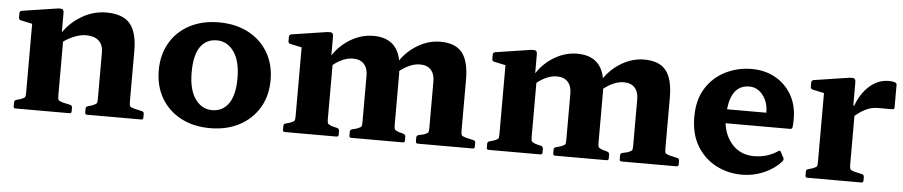

<svg xmlns="http://www.w3.org/2000/svg" viewBox="-36 -720 4441 944"><g transform="rotate(5 2184.5 -248.0)"><path d="M53 0Q44 0 44 -10V-29Q44 -39 53 -42L74 -48Q92 -55 95.5 -59.5Q99 -64 99 -81V-422L42 -434Q32 -437 32 -446V-469Q32 -478 42 -481L218 -508Q235 -510 241.5 -506Q248 -502 248 -488V-393Q284 -445 340 -477Q396 -509 458 -509Q539 -509 575 -467Q611 -425 611 -333V-83Q611 -65 614.5 -60Q618 -55 635 -50L675 -41Q684 -38 684 -28V-10Q684 0 674 0H407Q397 0 397 -10V-29Q397 -39 407 -42L428 -48Q445 -55 449 -59.5Q453 -64 453 -81V-311Q453 -349 431 -369Q409 -389 368 -389Q343 -389 314 -378Q285 -367 258 -348V-83Q258 -65 261.5 -60Q265 -55 281 -50L321 -41Q330 -38 330 -28V-10Q330 0 320 0Z M1014 13Q932 13 870 -20Q808 -53 773.5 -112Q739 -171 739 -249Q739 -326 773.5 -385Q808 -444 870 -476.5Q932 -509 1014 -509Q1096 -509 1158.5 -476.5Q1221 -444 1256 -385Q1291 -326 1291 -249Q1291 -170 1256 -111.5Q1221 -53 1159 -20Q1097 13 1014 13ZM1017 -76Q1069 -76 1098.5 -118Q1128 -160 1128 -243Q1128 -329 1095 -374.5Q1062 -420 1011 -420Q959 -420 930 -379Q901 -338 901 -253Q901 -167 933.5 -121.5Q966 -76 1017 -76Z M1383 0Q1373 0 1373 -10V-29Q1373 -39 1383 -42L1404 -48Q1422 -55 1425.5 -59.5Q1429 -64 1429 -81V-422L1372 -434Q1362 -437 1362 -446V-469Q1362 -478 1372 -481L1548 -508Q1565 -510 1571.5 -506Q1578 -502 1578 -488V-395Q1612 -447 1665 -478Q1718 -509 1776 -509Q1891 -509 1912 -400Q1946 -449 1998 -479Q2050 -509 2107 -509Q2181 -509 2214.5 -467Q2248 -425 2248 -333V-83Q2248 -65 2251.5 -60Q2255 -55 2272 -50L2311 -41Q2320 -38 2320 -28V-10Q2320 0 2310 0H2039Q2029 0 2029 -10V-29Q2029 -39 2038 -42L2065 -48Q2082 -55 2085.5 -59.5Q2089 -64 2089 -81V-311Q2089 -348 2070.5 -368.5Q2052 -389 2017 -389Q1969 -389 1917 -348Q1918 -341 1918 -333V-83Q1918 -65 1921.5 -60Q1925 -55 1941 -49L1966 -42Q1975 -38 1975 -28V-10Q1975 0 1965 0H1711Q1701 0 1701 -10V-29Q1701 -39 1711 -42L1734 -48Q1752 -55 1755.5 -59.5Q1759 -64 1759 -81V-311Q1759 -348 1740 -368.5Q1721 -389 1686 -389Q1639 -389 1588 -349V-83Q1588 -65 1591.5 -60Q1595 -55 1611 -49L1639 -42Q1648 -38 1648 -28V-10Q1648 0 1638 0Z M2389 0Q2379 0 2379 -10V-29Q2379 -39 2389 -42L2410 -48Q2428 -55 2431.5 -59.5Q2435 -64 2435 -81V-422L2378 -434Q2368 -437 2368 -446V-469Q2368 -478 2378 -481L2554 -508Q2571 -510 2577.5 -506Q2584 -502 2584 -488V-395Q2618 -447 2671 -478Q2724 -509 2782 -509Q2897 -509 2918 -400Q2952 -449 3004 -479Q3056 -509 3113 -509Q3187 -509 3220.5 -467Q3254 -425 3254 -333V-83Q3254 -65 3257.5 -60Q3261 -55 3278 -50L3317 -41Q3326 -38 3326 -28V-10Q3326 0 3316 0H3045Q3035 0 3035 -10V-29Q3035 -39 3044 -42L3071 -48Q3088 -55 3091.5 -59.5Q3095 -64 3095 -81V-311Q3095 -348 3076.5 -368.5Q3058 -389 3023 -389Q2975 -389 2923 -348Q2924 -341 2924 -333V-83Q2924 -65 2927.5 -60Q2931 -55 2947 -49L2972 -42Q2981 -38 2981 -28V-10Q2981 0 2971 0H2717Q2707 0 2707 -10V-29Q2707 -39 2717 -42L2740 -48Q2758 -55 2761.5 -59.5Q2765 -64 2765 -81V-311Q2765 -348 2746 -368.5Q2727 -389 2692 -389Q2645 -389 2594 -349V-83Q2594 -65 2597.5 -60Q2601 -55 2617 -49L2645 -42Q2654 -38 2654 -28V-10Q2654 0 2644 0Z M3640 13Q3570 13 3511.5 -17.5Q3453 -48 3417.5 -106.5Q3382 -165 3382 -250Q3382 -335 3418.5 -392.5Q3455 -450 3515 -479.5Q3575 -509 3644 -509Q3708 -509 3759 -481Q3810 -453 3840 -402Q3870 -351 3870 -282Q3870 -266 3868 -242Q3866 -232 3857 -232H3538Q3546 -167 3586.5 -125Q3627 -83 3691 -83Q3757 -83 3808 -118Q3817 -124 3821 -115L3836 -87Q3840 -80 3834 -71Q3800 -32 3748.5 -9.5Q3697 13 3640 13ZM3639 -422Q3552 -422 3539 -301H3733V-302Q3733 -353 3706 -387.5Q3679 -422 3639 -422Z M3961 0Q3952 0 3952 -10V-29Q3952 -39 3961 -42L3982 -48Q4000 -55 4003.5 -59.5Q4007 -64 4007 -81V-422L3950 -434Q3940 -437 3940 -446V-469Q3940 -478 3950 -481L4126 -508Q4143 -510 4149.5 -506Q4156 -502 4156 -488V-377L4160 -371Q4181 -432 4223.5 -470.5Q4266 -509 4320 -509Q4359 -509 4359 -494V-381Q4359 -372 4349 -372H4280Q4252 -372 4229 -363Q4195 -349 4166 -323V-83Q4166 -65 4169.5 -60Q4173 -55 4189 -50L4229 -41Q4238 -38 4238 -28V-10Q4238 0 4228 0Z"/></g></svg>

Font: Hahmlet
Style: Bold
Weight: 700
Designer: Minjoo Ham & Mark Frömberg
Foundry: hypertype
Version: Version 1.002; ttfautohint (v1.8.3)